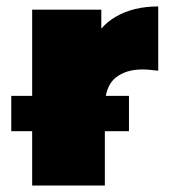

<svg xmlns="http://www.w3.org/2000/svg" viewBox="-20 -577 526 597"><path d="M80 0V-169H15V-279H80V-547H295V-488Q314 -510 340 -525Q395 -557 472 -557V-357Q457 -359 445.5 -360Q434 -361 422 -361Q371 -361 339 -335Q316 -316 309 -279H381V-169H306V0Z"/></svg>

Font: Montserrat Thin Black
Style: Regular
Weight: 900
Version: Version 9.000